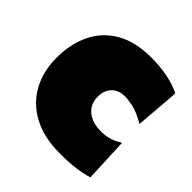

<svg xmlns="http://www.w3.org/2000/svg" viewBox="-146 -635 766 766"><g transform="rotate(45 237.0 -252.5)"><path d="M297 12Q207.5 12 145.2 -21.2Q83 -54.5 50.5 -113.2Q18 -172 18 -249Q18 -326.5 47 -387Q76 -447.5 135.5 -482.2Q195 -517 287 -517Q333 -517 377.8 -508.2Q422.5 -499.5 454 -483L439 -296Q395.5 -321 366.5 -327Q337.5 -333 320 -333Q285.5 -333 264.8 -312.2Q244 -291.5 244 -256Q244 -214 273 -190Q302 -166 352 -166Q401.5 -166 443 -194L451 -7Q423.5 2 387 7Q350.5 12 297 12Z"/></g></svg>

Font: Commissioner Black
Style: Regular
Weight: 900
Designer: Kostas Bartsokas
Foundry: Kostas Bartsokas
Version: Version 1.000; ttfautohint (v1.8.3)